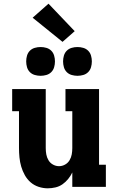

<svg xmlns="http://www.w3.org/2000/svg" viewBox="-20 -1013 640 1041"><path d="M239 8Q214 8 189.5 0Q165 -8 146 -24.5Q127 -41 114.5 -63.5Q102 -86 95 -110Q88 -134 85.5 -159.5Q83 -185 83 -210V-410H46V-530H228V-210Q228 -193 231 -176Q234 -159 243 -144Q252 -129 267.5 -120.5Q283 -112 300 -112Q317 -112 332.5 -120.5Q348 -129 357 -144Q366 -159 369 -176Q372 -193 372 -210V-410H335V-530H517V-120H554V0H372V-78Q363 -59 349.5 -42.5Q336 -26 319 -14Q302 -2 281 3Q260 8 239 8ZM400 -602Q384 -602 368.5 -606.5Q353 -611 342 -622Q331 -633 326.5 -648.5Q322 -664 322 -680Q322 -696 326.5 -711.5Q331 -727 342 -738Q353 -749 368.5 -753.5Q384 -758 400 -758Q416 -758 431.5 -753.5Q447 -749 458 -738Q469 -727 473.5 -711.5Q478 -696 478 -680Q478 -664 473.5 -648.5Q469 -633 458 -622Q447 -611 431.5 -606.5Q416 -602 400 -602ZM200 -602Q184 -602 168.5 -606.5Q153 -611 142 -622Q131 -633 126.5 -648.5Q122 -664 122 -680Q122 -696 126.5 -711.5Q131 -727 142 -738Q153 -749 168.5 -753.5Q184 -758 200 -758Q216 -758 231.5 -753.5Q247 -749 258 -738Q269 -727 273.5 -711.5Q278 -696 278 -680Q278 -664 273.5 -648.5Q269 -633 258 -622Q247 -611 231.5 -606.5Q216 -602 200 -602ZM319 -786 157 -917 243 -993 385 -844Z"/></svg>

Font: Iosevka Slab Heavy Extended
Style: Regular
Weight: 900
Width: 7
Monospace: yes
Designer: Belleve Invis
Foundry: Belleve Invis
Version: Version 11.1.0; ttfautohint (v1.8.3)